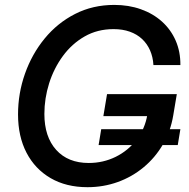

<svg xmlns="http://www.w3.org/2000/svg" viewBox="-20 -759 776 790"><path d="M339.8 11.2Q252.4 11.2 188.2 -26.1Q124 -63.5 89.1 -130.6Q54.2 -197.8 54.2 -288.1Q54.2 -375 82.8 -455.8Q111.3 -536.6 163.8 -600.6Q216.3 -664.6 289.1 -701.7Q361.8 -738.8 450.2 -738.8Q509.8 -738.8 559.8 -720.9Q609.9 -703.1 646.5 -670.2Q683.1 -637.2 702.9 -591.8Q722.7 -546.4 722.2 -491.2H611.3Q609.4 -524.4 597.4 -551.8Q585.4 -579.1 564.5 -598.6Q543.5 -618.2 513.9 -628.7Q484.4 -639.2 447.3 -639.2Q380.9 -639.2 328.4 -609.1Q275.9 -579.1 238.8 -528.6Q201.7 -478 182.1 -416Q162.6 -354 162.6 -290Q162.6 -196.3 211.2 -142.3Q259.8 -88.4 345.2 -88.4Q404.3 -88.4 455.6 -113.5Q506.8 -138.7 541.7 -183.8Q576.7 -229 586.4 -287.6L615.2 -281.2H405.3L420.4 -371.6H707.5L692.9 -284.7Q682.1 -219.2 650.4 -164.8Q618.7 -110.4 571 -70.8Q523.4 -31.2 464.4 -10Q405.3 11.2 339.8 11.2ZM385.7 -162.1 396.5 -227.5H722.2L711.4 -162.1Z"/></svg>

Font: Inter 28pt Medium
Style: Italic
Weight: 500
Italic angle: -9.3988°
Designer: Rasmus Andersson
Foundry: rsms
Version: Version 4.001;git-66647c0bb